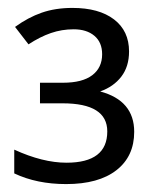

<svg xmlns="http://www.w3.org/2000/svg" viewBox="-20 -743 387 485"><path d="M163 -723Q120 -723 85.5 -711Q51 -699 18 -675L52 -631Q81 -650 108.5 -659.5Q136 -669 166 -669Q199 -669 218.5 -652.5Q238 -636 238 -606Q238 -572 213 -553Q188 -534 139 -534H81V-482H138Q251 -482 251 -411Q251 -332 148 -332Q88 -332 16 -365V-305Q73 -278 147 -278Q229 -278 274 -313Q319 -348 319 -410Q319 -489 233 -512Q267 -524 286.5 -549.5Q306 -575 306 -613Q306 -665 268 -694Q230 -723 163 -723Z"/></svg>

Font: OpenSansMMV
Style: Regular
Weight: 400
Designer: Steve Matteson
Foundry: Ascender Corporation
Version: Version 4.000